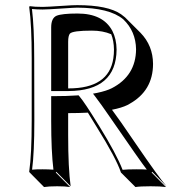

<svg xmlns="http://www.w3.org/2000/svg" viewBox="-20 -672 696 751"><path d="M246.6 -229.5V-143.6Q246.6 -14.6 256.3 56.6L200.2 0L198.2 2.9L254.4 59.6Q236.3 56.6 203.6 56.6Q171.4 56.6 152.3 59.6L96.2 2.9L94.2 0Q104 -68.4 104 -200.2V-444.8Q104 -573.7 94.2 -645L96.2 -647.9Q114.3 -645 147 -645Q162.6 -645 220.2 -648.9Q270 -652.3 282.2 -651.9Q402.3 -651.9 453.6 -616.2Q462.4 -609.9 469.2 -604Q471.7 -601.6 473.1 -600.1L529.8 -543.5Q578.1 -493.7 578.6 -422.4Q578.6 -316.9 486.3 -265.6Q481.9 -263.2 478.5 -261.2Q455.6 -250 418 -242.7Q444.3 -208 509.3 -112.3Q602.1 23.4 631.3 56.6L575.2 0L573.2 2.9L629.4 59.6Q608.4 56.6 569.3 56.6Q528.3 56.6 509.8 59.6L453.1 2.9Q435.1 -51.8 357.9 -175.8Q352.5 -184.6 342.3 -201.2Q329.6 -221.7 323.7 -231.4Q288.1 -229.5 246.6 -229.5ZM339.4 -552.2Q264.2 -552.2 253.4 -540.5Q246.6 -532.2 246.6 -508.3V-326.2H248Q405.8 -326.2 423.3 -443.8Q425.8 -460.4 425.8 -478Q425.3 -512.7 415 -538.1Q382.3 -552.2 339.4 -552.2ZM283.2 -619.1Q383.3 -619.1 419.4 -551.3Q435.5 -520 436 -478Q434.6 -316.9 248 -315.9H180.2V-564.9Q180.2 -601.1 201.2 -610.4Q222.2 -619.1 283.2 -619.1ZM180.2 -295.9H189.9Q240.7 -295.9 282.2 -298.8L287.1 -299.3L290.5 -295.4Q311 -271.5 363.3 -186.5Q365.2 -183.1 366.7 -181.2Q435.5 -69.8 459.5 -7.8Q478.5 -9.8 513.2 -9.8Q540.5 -9.8 554.2 -8.8Q532.7 -35.6 408.7 -215.8Q374.5 -265.6 353.5 -293L343.8 -305.7L359.4 -308.6Q396.5 -316.4 417.5 -327.1Q511.2 -375.5 512.2 -479Q511.2 -549.8 461.9 -596.7Q407.7 -641.6 282.2 -642.1Q271 -642.1 222.2 -638.7Q163.6 -634.8 147 -634.8Q125.5 -634.8 105 -636.7Q113.8 -565.9 113.8 -444.8L114.3 -200.2Q114.3 -75.2 105.5 -8.3Q126.5 -10.3 147 -9.8Q168 -9.8 189 -8.3Q180.2 -78.6 180.2 -200.2Z"/></svg>

Font: Linux Biolinum Shadow O
Style: Regular
Weight: 400
Designer: Philipp H. Poll
Foundry: Philipp H. Poll
Version: Version 1.0.4